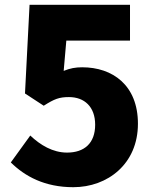

<svg xmlns="http://www.w3.org/2000/svg" viewBox="-20 -765 649 799"><path d="M285 14C428 14 554 -83 554 -250C554 -411 448 -485 322 -485C294 -485 272 -481 245 -470L256 -596H521V-745H103L84 -376L162 -325C206 -353 226 -361 267 -361C331 -361 376 -321 376 -246C376 -169 331 -130 259 -130C200 -130 148 -161 106 -201L25 -89C84 -31 166 14 285 14Z"/></svg>

Font: ChiuKong Gothic MN Heavy
Style: Regular
Weight: 900
Designer: Ryoko NISHIZUKA 西塚涼子 (kana, bopomofo & ideographs); Paul D. Hunt (Latin, Greek & Cyrillic); Sandoll Communications 산돌커뮤니
Foundry: Adobe
Version: Version 1.300